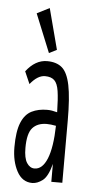

<svg xmlns="http://www.w3.org/2000/svg" viewBox="-51 -705 352 748"><g transform="rotate(5 125.0 -331.5)"><path d="M104 11Q65 11 44 -28Q23 -67 23 -122Q23 -184 37 -218Q51 -252 77 -265Q103 -278 138 -278Q147 -278 156.5 -276.5Q166 -275 177 -272Q176 -325 171.5 -354.5Q167 -384 154.5 -396Q142 -408 118 -408Q89 -408 60 -372L39 -420Q75 -467 121 -467Q158 -467 179.5 -448.5Q201 -430 211 -381.5Q221 -333 221 -243V0H178V-70Q165 -20 144.5 -4.5Q124 11 104 11ZM66 -123Q66 -83 78 -64.5Q90 -46 108 -46Q139 -46 157 -90Q175 -134 177 -219Q156 -223 141 -223Q105 -223 85.5 -201.5Q66 -180 66 -123ZM125 -499 64 -649 113 -674 155 -514Z"/></g></svg>

Font: Inconsolata UltraCondensed
Style: Regular
Weight: 400
Width: 1
Monospace: yes
Designer: Raph Levien, Cyreal, Brenton Simpson
Foundry: Raph Levien, Cyreal, Google
Version: Version 3.001; ttfautohint (v1.8.2.53-6de2)